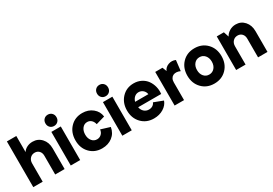

<svg xmlns="http://www.w3.org/2000/svg" viewBox="30 -1589 3517 2474"><g transform="rotate(-30 1789.0 -352.0)"><path d="M49.8 0V-680.2H189.9V-440.9Q210.9 -474.1 248.5 -493.2Q286.1 -512.2 332 -512.2Q412.1 -512.2 464.1 -454.8Q516.1 -397.5 516.1 -308.1V0H376V-279.8Q376 -322.3 351.3 -349.1Q326.7 -376 286.1 -376Q244.1 -376 217 -346.9Q189.9 -317.9 189.9 -272V0Z M607.4 -500H747.6V0H607.4ZM618.9 -571.5Q595.7 -595.2 595.7 -631.8Q595.7 -668.5 618.9 -692.1Q642.1 -715.8 677.7 -715.8Q713.4 -715.8 736.6 -692.1Q759.8 -668.5 759.8 -631.8Q759.8 -595.2 736.6 -571.5Q713.4 -547.9 677.7 -547.9Q642.1 -547.9 618.9 -571.5Z M1071.3 12.2Q961.9 12.2 891.6 -61Q821.3 -134.3 821.3 -248Q821.3 -364.3 891.6 -438.2Q961.9 -512.2 1071.3 -512.2Q1160.6 -512.2 1223.4 -461.4Q1286.1 -410.6 1295.4 -332L1163.6 -293.9Q1154.3 -334.5 1129.2 -357.2Q1104 -379.9 1069.3 -379.9Q1024.4 -379.9 995.8 -343.3Q967.3 -306.6 967.3 -250Q967.3 -193.8 996.6 -158Q1025.9 -122.1 1071.3 -122.1Q1108.9 -122.1 1136 -147.2Q1163.1 -172.4 1167.5 -213.9L1303.2 -171.9Q1288.6 -85.9 1225.1 -36.9Q1161.6 12.2 1071.3 12.2Z M1375 -500H1515.1V0H1375ZM1386.5 -571.5Q1363.3 -595.2 1363.3 -631.8Q1363.3 -668.5 1386.5 -692.1Q1409.7 -715.8 1445.3 -715.8Q1481 -715.8 1504.2 -692.1Q1527.3 -668.5 1527.3 -631.8Q1527.3 -595.2 1504.2 -571.5Q1481 -547.9 1445.3 -547.9Q1409.7 -547.9 1386.5 -571.5Z M1842.8 12.2Q1731.4 12.2 1660.2 -61.5Q1588.9 -135.3 1588.9 -250Q1588.9 -363.8 1658.9 -438Q1729 -512.2 1836.9 -512.2Q1897.5 -512.2 1947 -486.8Q1996.6 -461.4 2026.6 -419.7Q2056.6 -377.9 2070.3 -324.7Q2084 -271.5 2077.1 -215.8H1734.9Q1743.2 -171.9 1772.5 -146Q1801.8 -120.1 1842.8 -120.1Q1874.5 -120.1 1898.2 -135.3Q1921.9 -150.4 1931.2 -175.8L2066.9 -124Q2045.9 -63.5 1984.4 -25.6Q1922.9 12.2 1842.8 12.2ZM1735.8 -295.9H1933.1Q1927.2 -333.5 1899.7 -357.7Q1872.1 -381.8 1835 -381.8Q1799.3 -381.8 1772.9 -358.4Q1746.6 -335 1735.8 -295.9Z M2152.8 0V-500H2260.7L2285.2 -437Q2303.7 -484.4 2356.4 -503.7Q2409.2 -522.9 2460.9 -500L2442.9 -344.2Q2414.6 -357.9 2387.5 -359.4Q2360.4 -360.8 2339.4 -351.1Q2318.4 -341.3 2305.7 -318.8Q2293 -296.4 2293 -264.2V0Z M2740.7 12.2Q2629.4 12.2 2558.1 -61.5Q2486.8 -135.3 2486.8 -250Q2486.8 -364.7 2558.1 -438.5Q2629.4 -512.2 2740.7 -512.2Q2852.5 -512.2 2923.8 -438.5Q2995.1 -364.7 2995.1 -250Q2995.1 -135.3 2923.8 -61.5Q2852.5 12.2 2740.7 12.2ZM2661.6 -344Q2630.9 -308.1 2630.9 -251Q2630.9 -193.8 2661.6 -158Q2692.4 -122.1 2740.7 -122.1Q2789.1 -122.1 2820.1 -158.2Q2851.1 -194.3 2851.1 -251Q2851.1 -307.6 2820.1 -343.8Q2789.1 -379.9 2740.7 -379.9Q2692.4 -379.9 2661.6 -344Z M3068.4 0V-500H3174.3L3199.7 -421.9Q3219.7 -461.4 3261.7 -486.8Q3303.7 -512.2 3354.5 -512.2Q3433.1 -512.2 3483.9 -454.8Q3534.7 -397.5 3534.7 -308.1V0H3394.5V-279.8Q3394.5 -322.3 3369.9 -349.1Q3345.2 -376 3304.7 -376Q3262.7 -376 3235.6 -346.9Q3208.5 -317.9 3208.5 -272V0Z"/></g></svg>

Font: Apfel Grotezk
Style: Bold
Weight: 700
Designer: Luigi Gorlero
Foundry: Collletttivo
Version: Version 2.000;FEAKit 1.0